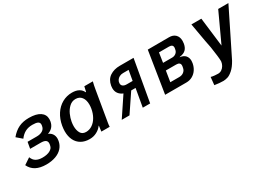

<svg xmlns="http://www.w3.org/2000/svg" viewBox="-15 -1285 3031 2209"><g transform="rotate(-30 1500.0 -180.0)"><path d="M41.5 -103.5 126 -160Q142.5 -116.5 175.2 -97.8Q208 -79 259 -79Q320 -79 358.5 -99.8Q397 -120.5 402.5 -154.5L405.5 -169.5Q407 -178 407 -185.5Q407 -212 387.2 -225Q367.5 -238 325.5 -238H184.5L199.5 -323H322.5Q368 -323 398 -341.5Q428 -360 433.5 -392.5L436 -404.5Q437 -409 437 -417.5Q437 -442.5 415 -453.8Q393 -465 344 -465Q289 -465 248.2 -443.5Q207.5 -422 175 -378L105 -438.5Q154 -498 212 -526Q270 -554 348.5 -554Q445 -554 496.2 -519.8Q547.5 -485.5 547.5 -424Q547.5 -408 545 -395.5Q537.5 -352.5 512.8 -325Q488 -297.5 448 -284.5Q480 -273 498.2 -246.5Q516.5 -220 516.5 -183Q516.5 -169.5 513.5 -153.5Q504.5 -102.5 471 -65Q437.5 -27.5 383 -7.8Q328.5 12 258 12Q94.5 12 41.5 -103.5Z M630 -212.5Q630 -243 636.5 -283.5Q651 -366.5 691.8 -428.8Q732.5 -491 792.5 -524.5Q852.5 -558 923 -558Q977.5 -558 1013.5 -537.8Q1049.5 -517.5 1064 -481.5L1069.5 -485L1084.5 -550H1197.5Q1191.5 -528 1186.2 -501.5Q1181 -475 1177 -451.5L1112 -66.5L1109.5 -52Q1104.5 -24 1104 0H993.5Q998.5 -43 1001.5 -63L1003 -75.5L994 -67Q972.5 -37 930.2 -14.5Q888 8 836 8Q772 8 725.5 -18.8Q679 -45.5 654.5 -95.2Q630 -145 630 -212.5ZM1025.5 -286.5Q1030 -314.5 1030 -338.5Q1030 -400.5 1002 -437.2Q974 -474 922 -474Q874.5 -474 839 -441.2Q803.5 -408.5 782.2 -361.2Q761 -314 753.5 -268.5Q748.5 -240 748.5 -212.5Q748.5 -157.5 770 -120.8Q791.5 -84 841 -84Q886 -84 924.5 -110Q963 -136 989.2 -182Q1015.5 -228 1025.5 -286.5Z M1585.5 -238.5H1527.5L1367 0H1264L1433 -253Q1395 -268.5 1373.5 -297.5Q1352 -326.5 1352 -369Q1352 -386.5 1354.5 -399.5Q1368 -477 1423 -513.5Q1478 -550 1555.5 -550H1738.5L1641.5 0H1543.5ZM1596.5 -325 1620 -458.5H1546Q1518.5 -458.5 1497 -447Q1475.5 -435.5 1463.5 -416.5Q1451.5 -397.5 1451.5 -376Q1451.5 -351 1469.2 -338Q1487 -325 1518.5 -325Z M1927.5 -550 2209 -551Q2263 -551.5 2293.8 -521Q2324.5 -490.5 2324.5 -437.5Q2324.5 -420.5 2321.5 -402.5Q2313 -353 2286.2 -327Q2259.5 -301 2209.5 -294.5L2200 -290.5Q2249 -286 2274 -258.5Q2299 -231 2299 -187.5Q2299 -172.5 2296 -156.5Q2288 -112 2264.5 -76.5Q2241 -41 2204.5 -20.5Q2168 0 2122.5 0H1840.5ZM2173 -163 2176.5 -181Q2178 -189.5 2178 -196.5Q2178 -238 2124.5 -238H1987.5L1964.5 -95.5H2084Q2118 -95.5 2142.8 -114.2Q2167.5 -133 2173 -163ZM2201 -388.5 2204.5 -406.5Q2206 -414 2206 -420Q2206 -438.5 2193.5 -448.2Q2181 -458 2156.5 -458H2023L2003.5 -330H2124Q2152.5 -330 2174.2 -346.2Q2196 -362.5 2201 -388.5Z M2490.5 95Q2517 95 2538.5 80.5Q2560 66 2573.5 42.5Q2587 19 2590.5 -6.5Q2591 -9.5 2591 -17.5Q2591 -63.5 2568.5 -211Q2561.5 -239.5 2549.8 -306.5Q2538 -373.5 2526.5 -439L2507 -550H2639L2685.5 -166L2863 -550H2998.5Q2980 -511.5 2820.5 -190Q2719.5 11.5 2703.5 45.5Q2666.5 111.5 2628 145Q2589.5 178.5 2560.5 187.5Q2531.5 196.5 2504 197.5Q2486.5 198 2447 194.8Q2407.5 191.5 2386 187L2396.5 84Q2418.5 90 2445 92.5Q2471.5 95 2490.5 95Z"/></g></svg>

Font: JuliaMono
Style: Bold Italic
Weight: 700
Italic angle: -9°
Monospace: yes
Designer: cormullion
Foundry: corm
Version: Version 0.057; ttfautohint (v1.8.4)